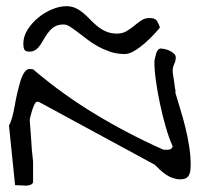

<svg xmlns="http://www.w3.org/2000/svg" viewBox="-20 -593 648 615"><path d="M8.8 -190.4Q13.7 -199.2 18.6 -215.8Q23.4 -232.4 26.9 -252.9Q30.3 -273.4 35.2 -294.4Q40 -315.4 45.4 -333Q50.8 -350.6 58.1 -361.3Q65.4 -372.1 75.2 -372.1Q77.1 -372.1 81.1 -371.6Q85 -371.1 85.9 -371.1Q179.7 -291 285.6 -227.1Q391.6 -163.1 503.9 -113.3Q505.9 -113.3 508.8 -113.3Q511.7 -113.3 513.7 -113.3Q519.5 -113.3 524.4 -114.3Q529.3 -115.2 533.2 -124Q520.5 -152.3 510.3 -188.5Q500 -224.6 492.2 -261.7Q484.4 -298.8 479.5 -333.5Q474.6 -368.2 474.6 -394.5Q474.6 -398.4 476.1 -405.3Q477.5 -412.1 479.5 -419.4Q481.4 -426.8 485.4 -432.1Q489.3 -437.5 495.1 -437.5Q499 -437.5 506.8 -436Q514.6 -434.6 522.9 -430.7Q531.2 -426.8 537.1 -421.4Q543 -416 543 -409.2Q543 -398.4 538.1 -388.2Q533.2 -377.9 533.2 -367.2V-362.3Q533.2 -359.4 534.7 -350.6Q536.1 -341.8 537.6 -332.5Q539.1 -323.2 540 -314.9Q541 -306.6 542 -304.7V-294.9Q548.8 -271.5 557.6 -243.2Q566.4 -214.8 573.7 -185.1Q581.1 -155.3 585.9 -124.5Q590.8 -93.8 590.8 -65.4Q590.8 -55.7 589.8 -47.4Q588.9 -39.1 585.4 -32.2Q582 -25.4 575.2 -22Q568.4 -18.6 557.6 -18.6Q545.9 -18.6 534.2 -22.5Q522.5 -26.4 511.7 -33.7Q501 -41 492.2 -49.3Q483.4 -57.6 475.6 -65.4L104.5 -266.6H100.6V-267.6Q94.7 -267.6 90.3 -258.3Q85.9 -249 82.5 -238.3Q79.1 -227.5 77.1 -218.8Q75.2 -210 75.2 -209Q75.2 -205.1 76.2 -195.3Q77.1 -185.5 78.1 -171.4Q79.1 -157.2 80.1 -142.1Q81.1 -127 82 -113.3Q83 -99.6 84.5 -89.4Q85.9 -79.1 85.9 -75.2V-8.8Q84 -3.9 79.6 -2Q75.2 0 69.8 1Q64.5 2 59.1 1.5Q53.7 1 52.7 1Q48.8 1 40 0.5Q31.2 0 28.3 0ZM183.6 -514.6Q167 -514.6 156.2 -508.3Q145.5 -502 137.2 -492.2Q128.9 -482.4 122.6 -471.2Q116.2 -460 109.9 -450.2Q103.5 -440.4 95.2 -434.1Q86.9 -427.7 74.2 -427.7Q61.5 -427.7 58.1 -434.1Q54.7 -440.4 54.7 -452.1Q54.7 -476.6 68.4 -498Q82 -519.5 102.1 -536.1Q122.1 -552.7 146.5 -563Q170.9 -573.2 192.4 -573.2Q210 -573.2 223.6 -566.4Q237.3 -559.6 248.5 -549.8Q259.8 -540 270.5 -528.8Q281.2 -517.6 293.5 -507.8Q305.7 -498 320.8 -491.7Q335.9 -485.4 354.5 -485.4Q372.1 -485.4 385.3 -493.2Q398.4 -501 409.7 -510.3Q420.9 -519.5 432.1 -527.3Q443.4 -535.2 459 -535.2Q475.6 -535.2 481.4 -527.8Q487.3 -520.5 492.2 -504.9Q486.3 -497.1 473.1 -482.9Q460 -468.8 443.8 -454.6Q427.7 -440.4 410.6 -430.2Q393.6 -419.9 379.9 -419.9Q354.5 -419.9 333 -427.2Q311.5 -434.6 293 -444.8Q274.4 -455.1 258.8 -467.3Q243.2 -479.5 229.5 -489.7Q215.8 -500 204.6 -507.3Q193.4 -514.6 183.6 -514.6Z"/></svg>

Font: Swanky and Moo Moo
Style: Regular
Weight: 400
Designer: Kimberly Geswein
Foundry: Kimberly Geswein
Version: Version 1.002 2001